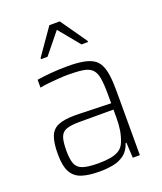

<svg xmlns="http://www.w3.org/2000/svg" viewBox="-137 -821 775 918"><g transform="rotate(-20 250.5 -362.0)"><path d="M212 8Q157 8 121.5 -3.5Q86 -15 68.5 -46.5Q51 -78 51 -139Q51 -195 63 -227Q75 -259 105.5 -272Q136 -285 190 -285Q202 -285 223.5 -284.5Q245 -284 271.5 -283Q298 -282 325 -281.5Q352 -281 374 -280V-323Q374 -377 368.5 -408.5Q363 -440 347 -455Q331 -470 301.5 -474.5Q272 -479 225 -479Q205 -479 178.5 -477Q152 -475 126.5 -472.5Q101 -470 82 -466V-506Q113 -511 153.5 -514.5Q194 -518 239 -518Q284 -518 315.5 -512.5Q347 -507 367 -495Q387 -483 398 -461Q409 -439 413.5 -406.5Q418 -374 418 -328V0H382L378 -78H374Q362 -41 337 -22.5Q312 -4 279.5 2Q247 8 212 8ZM218 -31Q250 -31 277 -35Q304 -39 324 -51Q344 -63 354 -88Q365 -116 369.5 -144Q374 -172 374 -209V-248H201Q159 -248 135.5 -240Q112 -232 103.5 -209Q95 -186 95 -140Q95 -96 104.5 -72.5Q114 -49 141 -40Q168 -31 218 -31ZM131 -593V-599L224 -732H277L370 -599V-593H337L250 -699L164 -593Z"/></g></svg>

Font: Saira SemiCondensed ExtraLight
Style: Regular
Weight: 250
Width: 4
Designer: Hector Gatti with collaboration of the Omnibus-Type team
Foundry: Omnibus-Type
Version: Version 1.101